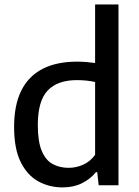

<svg xmlns="http://www.w3.org/2000/svg" viewBox="-20 -828 620 858"><path d="M260 9.5Q200.5 9.5 151.2 -17.5Q102 -44.5 72.5 -103.8Q43 -163 43 -261Q43 -358 75 -422.8Q107 -487.5 169.8 -520Q232.5 -552.5 324.5 -552.5Q345.5 -552.5 366.5 -550.8Q387.5 -549 405 -546.5V-808H509.5V0H421L414.5 -58.5H408.5Q384.5 -28.5 346.8 -9.5Q309 9.5 260 9.5ZM287 -78Q320 -78 351.5 -92Q383 -106 405 -136V-461.5Q388.5 -465.5 366.8 -467.8Q345 -470 323.5 -470Q237 -470 193 -423.5Q149 -377 149 -269.5Q149 -195.5 166.5 -153.8Q184 -112 215.2 -95Q246.5 -78 287 -78Z"/></svg>

Font: Encode Sans Condensed Thin Medium
Style: Regular
Weight: 500
Version: Version 3.002